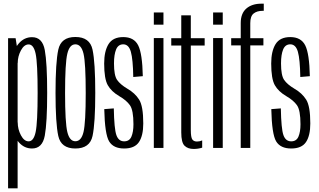

<svg xmlns="http://www.w3.org/2000/svg" viewBox="-20 -806 1736 1046"><path d="M24 220H76V-528.5L65 -598H24ZM154.5 3Q211 3 224 -67.2Q237 -137.5 237 -300Q237 -463 224 -533.2Q211 -603.5 154.5 -603.5Q112 -603.5 82.5 -569.5Q53 -535.5 53 -491.5L76.5 -462Q76.5 -499 94 -531.5Q111.5 -564 136 -564Q163.5 -564 174.2 -513Q185 -462 185 -300Q185 -138 174.2 -87Q163.5 -36 136 -36Q111.5 -36 94 -69Q76.5 -102 76.5 -139.5L53 -108.5Q53 -64.5 82.5 -30.8Q112 3 154.5 3Z M390.5 3Q469.5 3 484.2 -65.5Q499 -134 499 -300Q499 -466 484.2 -535.2Q469.5 -604.5 390.5 -604.5Q312.5 -604.5 297.5 -535.2Q282.5 -466 282.5 -300Q282.5 -134 297.5 -65.5Q312.5 3 390.5 3ZM390.5 -36.5Q359 -36.5 346.8 -87Q334.5 -137.5 334.5 -299.5Q334.5 -462.5 346.8 -513.5Q359 -564.5 390.5 -564.5Q423 -564.5 435 -513.5Q447 -462.5 447 -299.5Q447 -137.5 435 -87Q423 -36.5 390.5 -36.5Z M656.5 3Q713.5 3 737 -32Q760.5 -67 760.5 -133.5Q760.5 -227.5 738 -263.2Q715.5 -299 673.5 -323Q635 -346 618 -370.5Q601 -395 601 -460.5Q601 -508.5 612.5 -536.5Q624 -564.5 651.5 -564.5Q681.5 -564.5 693 -523.5Q704.5 -482.5 706 -386.5L758 -391Q755.5 -514 732.8 -559Q710 -604 651.5 -604Q595 -604 571.2 -565.5Q547.5 -527 547.5 -460Q547.5 -377 567 -342.2Q586.5 -307.5 630 -282Q669 -259.5 688 -232.5Q707 -205.5 707 -129Q707 -87.5 696 -61.8Q685 -36 656.5 -36Q626 -36 614 -70.2Q602 -104.5 600 -215.5L548 -211.5Q551 -74.5 574.5 -35.8Q598 3 656.5 3Z M818 0H870.5V-598.5H818ZM818 -738V-671.5H870.5V-738Z M1035 5.5Q1059 5.5 1081.5 -1.5V-41Q1068 -35 1053 -35Q1036 -35 1027.8 -46.2Q1019.5 -57.5 1019.5 -98.5V-558H1095V-598H1019.5V-722.5H967.5V-598H913V-558H967.5V-84.5Q967.5 -29.5 985.5 -12Q1003.5 5.5 1035 5.5Z M1141 0H1193.5V-598.5H1141ZM1141 -738V-671.5H1193.5V-738Z M1291.5 0H1343.5V-558.5H1415V-598H1343.5V-679.5Q1343.5 -718 1361.8 -732.5Q1380 -747 1410.5 -747H1417V-786H1404.5Q1352.5 -786 1322 -759.5Q1291.5 -733 1291.5 -680.5V-598H1239.5V-558.5H1291.5Z M1566.5 3Q1623.5 3 1647 -32Q1670.5 -67 1670.5 -133.5Q1670.5 -227.5 1648 -263.2Q1625.5 -299 1583.5 -323Q1545 -346 1528 -370.5Q1511 -395 1511 -460.5Q1511 -508.5 1522.5 -536.5Q1534 -564.5 1561.5 -564.5Q1591.5 -564.5 1603 -523.5Q1614.5 -482.5 1616 -386.5L1668 -391Q1665.5 -514 1642.8 -559Q1620 -604 1561.5 -604Q1505 -604 1481.2 -565.5Q1457.5 -527 1457.5 -460Q1457.5 -377 1477 -342.2Q1496.5 -307.5 1540 -282Q1579 -259.5 1598 -232.5Q1617 -205.5 1617 -129Q1617 -87.5 1606 -61.8Q1595 -36 1566.5 -36Q1536 -36 1524 -70.2Q1512 -104.5 1510 -215.5L1458 -211.5Q1461 -74.5 1484.5 -35.8Q1508 3 1566.5 3Z"/></svg>

Font: Anybody ExtraCondensed Light
Style: Regular
Weight: 300
Width: 2
Version: Version 1.113;gftools[0.9.25]